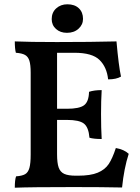

<svg xmlns="http://www.w3.org/2000/svg" viewBox="-20 -872 654 895"><path d="M580 -155Q558 -87 549 2Q459 0 322 0Q123 0 49 3Q49 -34 55 -50Q83 -52 97 -60Q111 -68 117 -89Q123 -110 123 -152V-533Q123 -570 117 -589Q111 -608 96.5 -616Q82 -624 54 -626Q49 -644 49 -679Q117 -676 245 -676Q406 -676 523 -679Q533 -566 544 -515Q522 -502 484 -502Q478 -559 444 -592.5Q410 -626 327 -626H246V-365H292Q350 -365 372 -381.5Q394 -398 395 -444Q419 -452 454 -452Q451 -403 451 -341Q451 -274 454 -224Q417 -224 397 -230Q393 -279 371 -296Q349 -313 292 -313H246V-153Q246 -112 253.5 -91Q261 -70 279.5 -61.5Q298 -53 334 -53H343Q402 -53 435.5 -67Q469 -81 486.5 -107Q504 -133 520 -182Q559 -175 580 -155ZM221 -783Q221 -814 242 -833Q263 -852 294 -852Q328 -852 347.5 -833.5Q367 -815 367 -784Q367 -757 346 -738Q325 -719 292 -719Q261 -719 241 -737Q221 -755 221 -783Z"/></svg>

Font: Vollkorn SC SemiBold
Style: Regular
Weight: 600
Designer: Friedrich Althausen
Foundry: Friedrich Althausen
Version: Version 4.015